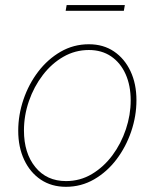

<svg xmlns="http://www.w3.org/2000/svg" viewBox="-20 -720 605 751"><path d="M237.8 10.7Q181.6 10.7 139.6 -17.3Q97.7 -45.4 74.5 -95Q51.3 -144.5 51.3 -208.5Q51.3 -270.5 71.8 -330.8Q92.3 -391.1 129.4 -439.7Q166.5 -488.3 217 -517.6Q267.6 -546.9 327.6 -546.9Q384.3 -546.9 425.8 -518.8Q467.3 -490.7 490.5 -441.4Q513.7 -392.1 513.7 -328.1Q513.7 -266.1 493.2 -205.8Q472.7 -145.5 435.8 -96.7Q398.9 -47.9 348.4 -18.6Q297.9 10.7 237.8 10.7ZM238.3 -11.7Q293.5 -11.7 339.6 -39.3Q385.7 -66.9 419.7 -112.5Q453.6 -158.2 472.4 -214.4Q491.2 -270.5 491.2 -327.1Q491.2 -385.7 471.2 -430.2Q451.2 -474.6 414.6 -499.5Q377.9 -524.4 327.6 -524.4Q273.9 -524.4 228 -498Q182.1 -471.7 147.5 -426.5Q112.8 -381.3 93.3 -325Q73.7 -268.6 73.7 -209.5Q73.7 -121.1 118.2 -66.4Q162.6 -11.7 238.3 -11.7ZM468.3 -700.2 464.4 -677.7H236.8L240.7 -700.2Z"/></svg>

Font: Inter 18pt Thin
Style: Italic
Weight: 250
Italic angle: -9.3988°
Version: Version 4.001;git-66647c0bb